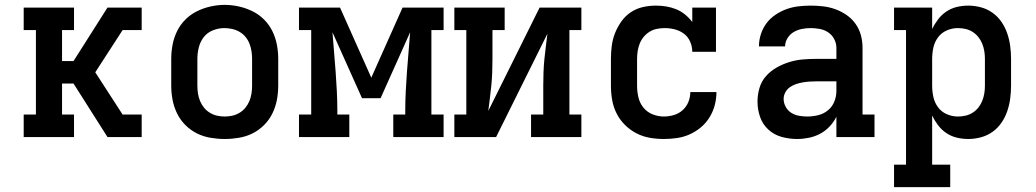

<svg xmlns="http://www.w3.org/2000/svg" viewBox="-20 -561 4240 786"><path d="M77 0V-92H127V-438H77V-530H283V-438H234V-311H281L420 -530H560V-438H482L438 -370L370 -265L482 -92H560V0H420L281 -219H234V-92H283V0Z M900 8Q871 8 841.5 3Q812 -2 786 -15Q760 -28 739 -49Q718 -70 705 -96.5Q692 -123 686.5 -152Q681 -181 681 -210V-320Q681 -349 686.5 -378Q692 -407 705 -433.5Q718 -460 739 -481Q760 -502 786.5 -515Q813 -528 842 -534.5Q871 -541 900 -541Q929 -541 958 -534.5Q987 -528 1013.5 -515Q1040 -502 1061 -481Q1082 -460 1095 -433.5Q1108 -407 1113.5 -378Q1119 -349 1119 -320V-210Q1119 -181 1113.5 -152Q1108 -123 1095 -96.5Q1082 -70 1061 -49Q1040 -28 1014 -15Q988 -2 958.5 3Q929 8 900 8ZM900 -84Q916 -84 931.5 -87.5Q947 -91 961 -99.5Q975 -108 985 -120.5Q995 -133 1001 -147.5Q1007 -162 1009.5 -178Q1012 -194 1012 -210V-320Q1012 -336 1009.5 -352Q1007 -368 1001 -383Q995 -398 984.5 -410.5Q974 -423 960 -431Q946 -439 930 -442.5Q914 -446 898 -446Q875 -446 852 -437Q829 -428 814.5 -409.5Q800 -391 794 -367.5Q788 -344 788 -320V-210Q788 -194 790.5 -178Q793 -162 799 -147.5Q805 -133 815 -120.5Q825 -108 839 -99.5Q853 -91 868.5 -87.5Q884 -84 900 -84Z M1204 0V-92H1254V-438H1204V-530H1372L1500 -243L1628 -530H1796V-438H1746V-92H1796V0H1590V-92H1639V-106Q1639 -146 1641 -186.5Q1643 -227 1646 -267.5Q1649 -308 1652.5 -348.5Q1656 -389 1659 -429L1538 -159H1462L1341 -429Q1344 -389 1347.5 -348.5Q1351 -308 1354 -267.5Q1357 -227 1359 -186.5Q1361 -146 1361 -106V-92H1410V0Z M1840 0V-92H1889V-438H1840V-530H2046V-438H1996V-318Q1996 -291 1995 -264.5Q1994 -238 1991.5 -212Q1989 -186 1985.5 -159.5Q1982 -133 1979 -107L2189 -530H2360V-438H2311V-92H2360V0H2154V-92H2204V-212Q2204 -239 2205 -265.5Q2206 -292 2208.5 -318Q2211 -344 2214.5 -370.5Q2218 -397 2221 -423L2011 0Z M2698 8Q2668 8 2639.5 3Q2611 -2 2585 -15.5Q2559 -29 2538 -50Q2517 -71 2504 -97Q2491 -123 2486 -152Q2481 -181 2481 -210V-320Q2481 -347 2484.5 -374Q2488 -401 2498 -426Q2508 -451 2524 -473.5Q2540 -496 2562.5 -511Q2585 -526 2611.5 -532Q2638 -538 2665 -538Q2687 -538 2708 -534.5Q2729 -531 2748.5 -523Q2768 -515 2784.5 -501.5Q2801 -488 2814 -471V-530H2911V-349H2814Q2814 -370 2805.5 -390Q2797 -410 2780.5 -422.5Q2764 -435 2743.5 -440.5Q2723 -446 2702 -446Q2686 -446 2670 -443Q2654 -440 2640 -431.5Q2626 -423 2615.5 -410.5Q2605 -398 2599 -383Q2593 -368 2590.5 -352Q2588 -336 2588 -320V-210Q2588 -186 2593.5 -162.5Q2599 -139 2614 -120.5Q2629 -102 2651.5 -93Q2674 -84 2698 -84Q2718 -84 2738.5 -90Q2759 -96 2774.5 -110Q2790 -124 2798 -143.5Q2806 -163 2806 -184Q2806 -184 2806 -184Q2806 -184 2806 -184H2913Q2913 -184 2913 -184Q2913 -184 2913 -184Q2913 -157 2906 -130.5Q2899 -104 2884.5 -80.5Q2870 -57 2849 -39.5Q2828 -22 2803.5 -11Q2779 0 2752 4Q2725 8 2698 8Z M3243 8Q3211 8 3180 -0.5Q3149 -9 3125.5 -30.5Q3102 -52 3091.5 -82.5Q3081 -113 3081 -145Q3081 -173 3089 -200.5Q3097 -228 3115.5 -249Q3134 -270 3158.5 -284Q3183 -298 3210 -306.5Q3237 -315 3265 -317.5Q3293 -320 3321 -320H3404V-365Q3404 -384 3395 -401Q3386 -418 3370.5 -428.5Q3355 -439 3336 -442.5Q3317 -446 3299 -446Q3281 -446 3263 -442.5Q3245 -439 3229.5 -430Q3214 -421 3204 -405Q3194 -389 3194 -371Q3194 -371 3194 -371Q3194 -371 3194 -371H3087Q3087 -371 3087 -371.5Q3087 -372 3087 -372Q3087 -397 3095 -421.5Q3103 -446 3118 -466Q3133 -486 3154.5 -500.5Q3176 -515 3199.5 -523.5Q3223 -532 3248 -535Q3273 -538 3299 -538Q3324 -538 3350 -535Q3376 -532 3400.5 -523Q3425 -514 3446.5 -499Q3468 -484 3483 -462.5Q3498 -441 3504.5 -416Q3511 -391 3511 -365V-92H3560V0H3404V-83Q3393 -61 3376 -43Q3359 -25 3337.5 -13.5Q3316 -2 3291.5 3Q3267 8 3243 8ZM3285 -84Q3307 -84 3329.5 -89.5Q3352 -95 3369.5 -109.5Q3387 -124 3395.5 -145Q3404 -166 3404 -189V-228H3321Q3307 -228 3293 -227Q3279 -226 3265 -223.5Q3251 -221 3238 -216.5Q3225 -212 3213.5 -204Q3202 -196 3195 -183Q3188 -170 3188 -156Q3188 -139 3196.5 -123.5Q3205 -108 3219.5 -99Q3234 -90 3251 -87Q3268 -84 3285 -84Z M3640 205V113H3689V-438H3640V-530H3796V-442Q3806 -463 3820.5 -482Q3835 -501 3854.5 -514Q3874 -527 3897 -532.5Q3920 -538 3944 -538Q3970 -538 3996 -531Q4022 -524 4043.5 -508.5Q4065 -493 4080 -471Q4095 -449 4103.5 -424Q4112 -399 4115.5 -372.5Q4119 -346 4119 -320V-210Q4119 -184 4115.5 -157.5Q4112 -131 4103.5 -106Q4095 -81 4080 -59Q4065 -37 4043.5 -21.5Q4022 -6 3996 1Q3970 8 3944 8Q3920 8 3897 2.5Q3874 -3 3854.5 -16Q3835 -29 3820.5 -48Q3806 -67 3796 -88V113H3870V205ZM3901 -84Q3917 -84 3932.5 -87.5Q3948 -91 3961.5 -99.5Q3975 -108 3985 -120.5Q3995 -133 4001 -148Q4007 -163 4009.5 -178.5Q4012 -194 4012 -210V-320Q4012 -336 4009.5 -351.5Q4007 -367 4001 -382Q3995 -397 3985 -409.5Q3975 -422 3961.5 -430.5Q3948 -439 3932.5 -442.5Q3917 -446 3901 -446Q3878 -446 3856 -436.5Q3834 -427 3820 -408Q3806 -389 3801 -366Q3796 -343 3796 -320V-210Q3796 -187 3801 -164Q3806 -141 3820 -122Q3834 -103 3856 -93.5Q3878 -84 3901 -84Z"/></svg>

Font: Iosevka Slab Semibold Extended
Style: Regular
Weight: 600
Width: 7
Monospace: yes
Designer: Belleve Invis
Foundry: Belleve Invis
Version: Version 11.1.0; ttfautohint (v1.8.3)